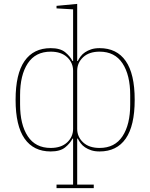

<svg xmlns="http://www.w3.org/2000/svg" viewBox="-20 -765 771 985"><path d="M270 182H355V-54H352Q340 -30 314.5 -9Q289 12 240 12Q152 12 106 -54Q60 -120 60 -253Q60 -386 106 -452Q152 -518 240 -518Q289 -518 314.5 -497Q340 -476 352 -452H355V-717L270 -722V-735L376 -745V-452H379Q385 -464 394 -476Q403 -488 416.5 -497Q430 -506 448 -512Q466 -518 491 -518Q579 -518 625 -452Q671 -386 671 -253Q671 -120 625 -54Q579 12 491 12Q466 12 448 6Q430 0 416.5 -9Q403 -18 394 -30Q385 -42 379 -54H376V182H461V200H270ZM240 -6Q294 -6 324.5 -34.5Q355 -63 355 -104V-402Q355 -443 324.5 -471.5Q294 -500 240 -500Q162 -500 122.5 -440Q83 -380 83 -277V-229Q83 -126 122.5 -66Q162 -6 240 -6ZM491 -6Q569 -6 608.5 -66Q648 -126 648 -229V-277Q648 -380 608.5 -440Q569 -500 491 -500Q437 -500 406.5 -471.5Q376 -443 376 -402V-104Q376 -63 406.5 -34.5Q437 -6 491 -6Z"/></svg>

Font: IBM Plex Serif Thin
Style: Regular
Weight: 100
Designer: Mike Abbink, Paul van der Laan, Pieter van Rosmalen
Foundry: Bold Monday
Version: Version 3.001